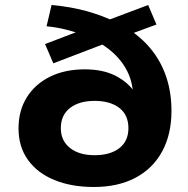

<svg xmlns="http://www.w3.org/2000/svg" viewBox="-20 -736 750 767"><path d="M355 11Q265 11 197 -17Q129 -45 91.5 -97.5Q54 -150 54 -223Q54 -294 87 -347Q120 -400 179.5 -429.5Q239 -459 319 -459Q393 -459 444 -432Q495 -405 519 -365H511Q508 -426 472.5 -478.5Q437 -531 372 -568L410 -566L193 -483L160 -560L312 -618L310 -598Q281 -608 244.5 -617.5Q208 -627 166 -631L186 -716Q264 -709 328 -691Q392 -673 444 -647L407 -654L572 -716L605 -638L496 -598L494 -619Q551 -582 589 -532.5Q627 -483 646 -423Q665 -363 665 -293Q665 -199 627.5 -130.5Q590 -62 520.5 -25.5Q451 11 355 11ZM358 -116Q420 -116 456.5 -144Q493 -172 493 -224Q493 -277 456.5 -305Q420 -333 358 -333Q296 -333 259.5 -304.5Q223 -276 223 -224Q223 -174 259.5 -145Q296 -116 358 -116Z"/></svg>

Font: Nunito Sans 7pt SemiExpanded ExtraBold
Style: Regular
Weight: 800
Width: 6
Designer: Vernon Adams
Foundry: Vernon Adams
Version: Version 3.101;gftools[0.9.27]